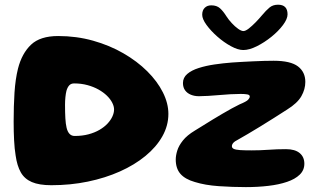

<svg xmlns="http://www.w3.org/2000/svg" viewBox="-20 -765 1338 809"><path d="M196.4 15.4Q145 15.4 114.1 2.1Q83.2 -11.2 67.6 -38.8Q52 -66.4 45.9 -109.6Q41.2 -138 39.4 -173.9Q37.5 -209.8 37.5 -252.6Q37.5 -318.2 41.1 -374.9Q44.8 -431.5 55.8 -475.9Q72.2 -540.2 110.9 -576.8Q149.5 -613.2 225 -613.2Q302.2 -613.2 372 -593.6Q441.8 -574 499.8 -540.5Q557.9 -507 600.4 -464.7Q643 -422.4 666.2 -376.1Q689.5 -329.8 689.5 -285Q689.5 -235.6 664.1 -190.6Q638.8 -145.6 592.9 -107.9Q547.1 -70.2 485.4 -42.6Q423.6 -15 350.2 0.2Q276.8 15.4 196.4 15.4ZM294.4 -192.1Q326.5 -192.1 352.8 -199.1Q379 -206.1 399.1 -217.8Q419.1 -229.4 432.9 -244.1Q446.6 -258.8 453.6 -274.2Q460.6 -289.6 460.6 -303.8Q460.6 -317.1 452.9 -332.2Q445.2 -347.4 430.5 -361.8Q415.8 -376.1 395 -387.8Q374.2 -399.4 348.4 -406.4Q322.5 -413.5 292.1 -413.5Q279.6 -413.5 272 -405.6Q264.4 -397.6 260 -382.4Q257.1 -370.8 255.6 -355.6Q254 -340.5 254 -322.9Q254 -290.5 255.4 -266.6Q256.8 -242.8 260.5 -227.1Q268.8 -192.1 294.4 -192.1ZM1016 23.4Q959.8 23.4 901.9 19.4Q844.1 15.4 800.9 1.9Q760.1 -9.8 740.3 -32.4Q720.5 -55.1 720.5 -92.8Q720.5 -109.9 726.9 -130.5Q733.2 -151.1 750.7 -173.1Q768.1 -195 801.2 -214.9Q818 -225.1 837.2 -237.1Q856.5 -249.1 877.1 -261.8Q897.8 -274.4 917.9 -286.1Q938.1 -297.9 956.5 -308.1Q974.9 -318.2 989.5 -325.2Q1018.6 -337.2 1025.5 -344.8Q1032.4 -352.2 1032.4 -358.4Q1032.4 -365.4 1021.8 -367.3Q1011.2 -369.2 994.1 -369.2Q973.9 -369.2 950.6 -367.9Q927.2 -366.5 903.4 -364.4Q879.6 -362.4 857.7 -361Q835.8 -359.6 818.5 -359.6Q799.5 -359.6 784.2 -365.9Q768.9 -372.1 759.9 -384.4Q750.9 -396.8 750.9 -415.1Q750.9 -437.9 769 -453.4Q787.1 -468.9 817.2 -478.4Q847.2 -488 883.8 -493.4Q920.4 -498.8 957.6 -501.6Q975.9 -503.1 998.8 -504.2Q1021.6 -505.4 1046 -506.6Q1070.4 -507.8 1093 -508.4Q1115.6 -509 1133.1 -509Q1204.2 -509 1235.4 -485.3Q1266.5 -461.6 1266.5 -419.8Q1266.5 -389 1249.8 -359.6Q1233 -330.2 1189.8 -303.4Q1164.2 -287 1135 -268.4Q1105.8 -249.9 1077.1 -232.3Q1048.5 -214.8 1024.4 -200.6Q1000.4 -186.4 985.1 -177.9Q968.6 -169.6 962.9 -162.9Q957.1 -156.2 957.1 -148.9Q957.1 -141.4 965.2 -137.6Q973.2 -133.9 991.2 -132.6Q1009.2 -131.4 1039.6 -131.4Q1076.4 -131.4 1111.1 -133.9Q1145.8 -136.5 1185.1 -136.5Q1222.9 -136.5 1242.6 -120.1Q1262.4 -103.8 1262.4 -75.2Q1262.4 -48 1242.9 -29.1Q1223.5 -10.2 1189.4 1.3Q1155.4 12.9 1110.9 18.1Q1066.5 23.4 1016 23.4ZM1005.2 -554.2Q982.6 -554.2 953 -570.4Q923.4 -586.5 895.8 -610.8Q868.2 -635.1 850.1 -660Q832 -684.9 832 -702.8Q832 -721.8 842.6 -732.1Q853.1 -742.5 870.2 -742.5Q893.4 -742.5 907.2 -729.9Q921 -717.4 934.6 -695.5Q943.5 -681.6 956.8 -667.4Q970 -653.1 983.4 -643.6Q996.9 -634.1 1005.6 -634.1Q1014.5 -634.1 1028.4 -644.9Q1042.2 -655.8 1057.2 -671.1Q1072.1 -686.5 1083.8 -700.5Q1100.9 -721 1115.4 -733.1Q1129.9 -745.2 1151.5 -745.2Q1191.6 -745.2 1191.6 -704.6Q1191.6 -685.2 1172.4 -659.5Q1153.2 -633.8 1123.6 -609.9Q1093.9 -586 1062.1 -570.1Q1030.2 -554.2 1005.2 -554.2Z"/></svg>

Font: Gluten Thin
Style: Regular
Weight: 100
Designer: Tyler Finck
Foundry: Etcetera Type Company
Version: Version 1.300